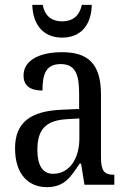

<svg xmlns="http://www.w3.org/2000/svg" viewBox="-20 -761 527 791"><path d="M236 -606C319 -606 357 -666 358 -741H317C307 -693 277 -673 236 -673C195 -673 165 -693 156 -741H113C115 -666 153 -606 236 -606ZM173 10C245 10 271 -31 308 -87H314L328 0H451V-41H448C410 -41 396 -57 396 -113V-372C396 -499 342 -546 236 -546C143 -546 77 -513 77 -450C77 -408 104 -388 155 -388C155 -452 167 -497 230 -497C295 -497 306 -447 306 -373V-312L236 -309C105 -304 42 -256 42 -150C42 -41 99 10 173 10ZM199 -45C154 -45 134 -82 134 -144C134 -223 164 -265 256 -270L307 -273V-191C307 -106 265 -45 199 -45Z"/></svg>

Font: Noto Serif Devanagari Condensed
Style: Regular
Weight: 400
Width: 3
Designer: Universal Thirst, Indian Type Foundry and the Monotype Design Team
Foundry: Monotype Imaging Inc.
Version: Version 2.004